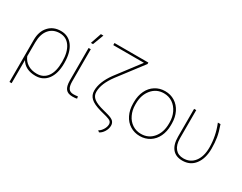

<svg xmlns="http://www.w3.org/2000/svg" viewBox="-100 -1276 2563 2035"><g transform="rotate(30 1181.5 -258.5)"><path d="M289.1 -538.1C227.5 -538.1 178.2 -518.1 141.1 -477.5C103.5 -437 84.5 -382.3 84 -313.5C84 -313.5 84 203.1 84 203.1C84 203.1 110.4 203.1 110.4 203.1C110.4 203.1 110.8 -79.6 110.8 -79.6C110.8 -79.6 110.8 -79.6 110.8 -79.6C146 -20 205.6 9.8 289.6 9.8C289.6 9.8 289.6 9.8 289.6 9.8C351.1 9.8 399.4 -13.7 435.1 -61C470.2 -108.4 487.8 -172.9 487.8 -254.4C487.8 -254.4 487.8 -261.7 487.8 -261.7C487.8 -261.7 487.8 -261.7 487.8 -261.7C487.8 -348.6 470.2 -416.5 434.6 -465.3C398.9 -513.7 350.1 -538.1 289.1 -538.1C289.1 -538.1 289.1 -538.1 289.1 -538.1ZM111.3 -296.9C111.3 -296.9 111.3 -296.9 111.3 -296.9C111.8 -364.7 127.9 -417.5 159.7 -455.1C191.4 -492.7 234.4 -511.7 289.1 -511.7C289.1 -511.7 289.1 -511.7 289.1 -511.7C343.3 -511.7 385.3 -489.7 415.5 -445.8C445.8 -401.4 460.9 -341.3 460.9 -264.6C460.9 -264.6 460.9 -256.8 460.9 -256.8C460.9 -256.8 460.9 -256.8 460.9 -256.8C460.9 -180.2 446.3 -121.1 416.5 -79.6C386.7 -37.6 344.2 -16.6 290 -16.6C290 -16.6 290 -16.6 290 -16.6C246.6 -16.6 209.5 -26.4 178.7 -45.9C147.9 -64.9 125 -92.3 110.8 -127.4C110.8 -127.4 111.3 -296.9 111.3 -296.9Z M630.4 -528.3C630.4 -528.3 630.4 -128.9 630.4 -128.9C630.4 -128.9 630.4 -128.9 630.4 -128.9C630.9 -83 639.2 -49.3 655.8 -28.3C672.4 -6.8 699.7 3.9 738.3 3.9C738.3 3.9 738.3 3.9 738.3 3.9C764.2 3.9 782.7 2 793.5 -2C793.5 -2 789.1 -26.9 789.1 -26.9C789.1 -26.9 789.1 -26.9 789.1 -26.9C768.6 -23.9 751 -22.5 736.8 -22.5C736.8 -22.5 736.8 -22.5 736.8 -22.5C708.5 -22.5 688.5 -31.2 676.3 -48.8C664.1 -65.9 657.7 -92.8 657.2 -128.4C657.2 -128.4 657.2 -528.3 657.2 -528.3C657.2 -528.3 630.4 -528.3 630.4 -528.3ZM624.5 -586.9C624.5 -586.9 650.4 -586.9 650.4 -586.9C650.4 -586.9 700.7 -720.2 700.7 -720.2C700.7 -720.2 669.9 -720.2 669.9 -720.2C669.9 -720.2 624.5 -586.9 624.5 -586.9Z M841.8 -710.9C841.8 -710.9 841.8 -685.1 841.8 -685.1C841.8 -685.1 1216.8 -685.1 1216.8 -685.1C1216.8 -685.1 997.6 -396.5 997.6 -396.5C997.6 -396.5 997.6 -396.5 997.6 -396.5C937.5 -313.5 907.7 -236.8 907.7 -166.5C907.7 -166.5 907.7 -166.5 907.7 -166.5C907.7 -129.9 920.4 -100.1 945.3 -76.7C970.2 -52.7 1013.7 -32.2 1074.7 -15.1C1074.7 -15.1 1153.8 5.9 1153.8 5.9C1153.8 5.9 1153.8 5.9 1153.8 5.9C1179.7 13.2 1197.8 21 1208 29.8C1217.8 39.1 1222.7 50.8 1222.7 65.9C1222.7 65.9 1222.7 65.9 1222.7 65.9C1222.7 87.9 1215.3 109.9 1201.2 131.8C1187 153.8 1171.4 168.9 1154.8 176.3C1154.8 176.3 1172.9 191.4 1172.9 191.4C1172.9 191.4 1172.9 191.4 1172.9 191.4C1192.4 183.1 1210 166.5 1225.6 142.1C1240.7 117.7 1248.5 92.3 1248.5 66.4C1248.5 66.4 1248.5 66.4 1248.5 66.4C1248.5 45.4 1241.7 27.8 1228.5 14.2C1215.3 1 1190.9 -10.7 1155.3 -20.5C1155.3 -20.5 1102.5 -34.7 1102.5 -34.7C1102.5 -34.7 1102.5 -34.7 1102.5 -34.7C1041 -49.8 997.6 -67.9 972.2 -87.9C946.3 -107.9 933.6 -133.8 933.6 -166.5C933.6 -166.5 933.6 -166.5 933.6 -166.5C933.6 -201.2 941.4 -236.8 956.5 -273.4C971.7 -309.6 994.6 -349.1 1026.4 -391.6C1026.4 -391.6 1256.3 -692.9 1256.3 -692.9C1256.3 -692.9 1256.3 -710.9 1256.3 -710.9C1256.3 -710.9 841.8 -710.9 841.8 -710.9Z M1333 -251C1333 -251 1333 -251 1333 -251C1333.5 -201.2 1343.3 -156.2 1362.8 -116.7C1382.3 -76.7 1409.7 -45.4 1445.3 -23.4C1480.5 -1.5 1520.5 9.8 1564.9 9.8C1609.4 9.8 1649.4 -1.5 1685.1 -23.9C1720.2 -46.4 1747.6 -77.6 1766.6 -117.7C1785.6 -157.7 1795.4 -203.1 1795.4 -253.9C1795.4 -253.9 1795.4 -277.3 1795.4 -277.3C1795.4 -277.3 1795.4 -277.3 1795.4 -277.3C1794.9 -327.6 1785.2 -372.6 1765.6 -412.6C1745.6 -452.6 1718.3 -483.4 1683.1 -505.4C1647.9 -527.3 1608.4 -538.1 1564 -538.1C1564 -538.1 1564 -538.1 1564 -538.1C1519.5 -538.1 1479.5 -526.9 1444.3 -504.4C1408.7 -481.9 1381.3 -450.7 1362.3 -410.6C1342.8 -370.1 1333 -324.7 1333 -274.4C1333 -274.4 1333 -251 1333 -251ZM1359.4 -269.5C1359.4 -269.5 1359.4 -269.5 1359.4 -269.5C1359.4 -339.4 1378.4 -397 1416.5 -442.9C1454.6 -488.8 1503.9 -511.7 1564 -511.7C1564 -511.7 1564 -511.7 1564 -511.7C1603.5 -511.7 1638.7 -501.5 1669.9 -481C1700.7 -460 1725.1 -431.2 1742.7 -394.5C1760.3 -357.9 1769 -317.9 1769 -274.4C1769 -274.4 1769 -259.3 1769 -259.3C1769 -259.3 1769 -259.3 1769 -259.3C1769 -188 1750 -129.9 1712.4 -84.5C1674.3 -39.1 1625 -16.6 1564.9 -16.6C1564.9 -16.6 1564.9 -16.6 1564.9 -16.6C1524.9 -16.6 1489.3 -26.9 1458.5 -47.4C1427.2 -67.9 1402.8 -96.7 1385.7 -133.3C1368.2 -169.9 1359.4 -210 1359.4 -253.9C1359.4 -253.9 1359.4 -269.5 1359.4 -269.5Z M1921.4 -528.3C1921.4 -528.3 1921.4 -189 1921.4 -189C1921.4 -189 1921.4 -189 1921.4 -189C1921.4 -124 1935.5 -74.7 1963.4 -41C1991.2 -7.3 2031.7 9.8 2085.4 9.8C2085.4 9.8 2085.4 9.8 2085.4 9.8C2150.4 9.8 2201.2 -14.2 2237.8 -62.5C2274.4 -110.8 2293 -174.8 2293 -255.4C2293 -255.4 2293 -255.4 2293 -255.4C2293 -303.7 2289.6 -347.7 2283.2 -387.2C2276.9 -426.8 2263.7 -474.1 2244.6 -528.3C2244.6 -528.3 2212.4 -528.3 2212.4 -528.3C2212.4 -528.3 2212.4 -528.3 2212.4 -528.3C2249 -439 2267.1 -347.2 2267.1 -253.9C2267.1 -253.9 2267.1 -253.9 2267.1 -253.9C2267.1 -181.6 2251 -124 2218.3 -81.1C2185.5 -38.1 2140.6 -16.6 2084.5 -16.6C2084.5 -16.6 2084.5 -16.6 2084.5 -16.6C2041 -16.6 2007.8 -30.8 1984.4 -59.1C1960.4 -87.4 1948.2 -128.9 1947.8 -183.1C1947.8 -183.1 1947.8 -528.3 1947.8 -528.3C1947.8 -528.3 1921.4 -528.3 1921.4 -528.3Z"/></g></svg>

Font: WOX
Style: Regular
Weight: 500
Designer: Google
Foundry: ""
Version: ""